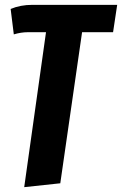

<svg xmlns="http://www.w3.org/2000/svg" viewBox="-20 -551 504 793"><path d="M447 -418H319L229 206L80 222L170 -418H95Q67 -418 37 -409L24 -514Q64 -531 114 -531H464Z"/></svg>

Font: Fira Sans Extra Condensed
Style: Bold Italic
Weight: 700
Width: 3
Italic angle: -8°
Designer: Carrois Corporate & Edenspiekermann AG
Foundry: Carrois Corporate GbR & Edenspiekermann AG
Version: Version 4.203